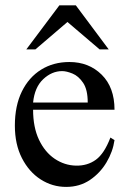

<svg xmlns="http://www.w3.org/2000/svg" viewBox="-20 -697 484 731"><path d="M400.4 -173.3 416 -163.6Q409.7 -119.6 385.5 -78.9Q361.3 -38.1 322.3 -11.7Q283.2 14.6 231.9 14.6Q179.2 14.6 134.8 -13.9Q90.3 -42.5 63.5 -95Q36.6 -147.5 36.6 -218.8Q36.6 -294.4 63.2 -348.6Q89.8 -402.8 136.7 -431.9Q183.6 -460.9 244.1 -460.9Q318.4 -460.9 367.2 -412.6Q416 -364.3 416 -279.3H106Q106 -212.4 128.4 -165Q150.9 -117.7 188.2 -92.5Q225.6 -67.4 269 -66.4Q312.5 -65.4 344.7 -88.6Q377 -111.8 400.4 -173.3ZM106 -306.6H314Q314 -356 296.4 -381.8Q278.8 -407.7 255.9 -417Q232.9 -426.3 216.8 -426.3Q177.2 -426.3 144.5 -395.5Q111.8 -364.7 106 -306.6ZM394 -508.8H359.4L236.8 -613.3L114.7 -508.8H80.1L206.1 -676.8H268.6Z"/></svg>

Font: BabelStone Roman
Style: Regular
Weight: 400
Designer: Walt Agee, Victor Gaultney, Peter Martin, Debbi Hosken, Becca Hirsbrunner (SIL); Andrew West (BabelStone)
Foundry: BabelStone
Version: Version 16.000